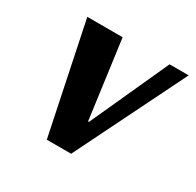

<svg xmlns="http://www.w3.org/2000/svg" viewBox="-116 -629 772 758"><g transform="rotate(30 270.0 -250.0)"><path d="M182 0 78 -500H239L287 -144H291L453 -500H540L293 0Z"/></g></svg>

Font: Arsenal
Style: Bold Italic
Weight: 700
Italic angle: -9°
Designer: Andrij Shevchenko
Foundry: Stairsfor.com
Version: Version 1.000